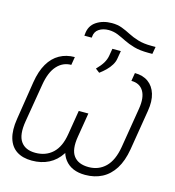

<svg xmlns="http://www.w3.org/2000/svg" viewBox="-110 -829 849 932"><g transform="rotate(15 314.0 -363.0)"><path d="M501.5 -489.3 508.3 -530.3Q548.8 -530.3 575.9 -510.7Q603 -491.2 614 -455.3Q625 -419.4 616.7 -369.6L583.5 -167Q573.2 -106.9 548.6 -67.9Q523.9 -28.8 486.8 -9.5Q449.7 9.8 401.9 9.8Q333.5 9.8 299.6 -33.7Q265.6 -77.1 278.8 -160.6L299.3 -282.2H340.8L320.8 -160.6Q309.6 -93.8 333 -62.5Q356.4 -31.2 408.7 -31.2Q459 -31.2 493.2 -64.5Q527.3 -97.7 539.1 -167L572.3 -369.1Q581.5 -426.8 562.5 -458Q543.5 -489.3 501.5 -489.3ZM206.5 -529.8 199.7 -488.8Q157.7 -488.8 128.4 -456.5Q99.1 -424.3 88.4 -359.4L56.2 -167Q44.4 -96.7 67.4 -64Q90.3 -31.2 141.1 -31.2Q193.4 -31.2 227.8 -63.2Q262.2 -95.2 272.5 -160.6L292.5 -282.2H334L314 -160.6Q304.7 -103 280.3 -65.4Q255.9 -27.8 218.8 -9Q181.6 9.8 134.3 9.8Q87.9 9.8 57.6 -10Q27.3 -29.8 15.6 -69.3Q3.9 -108.9 13.2 -167L43.5 -359.9Q52.7 -417 74.7 -454.6Q96.7 -492.2 130.4 -511Q164.1 -529.8 206.5 -529.8ZM340.3 -486.8 319.8 -502.4Q341.3 -524.4 351.8 -542Q362.3 -559.6 365.7 -578.1L372.1 -615.7H414.6L407.7 -575.2Q405.3 -559.6 395.5 -543.5Q385.7 -527.3 371.3 -513.2Q356.9 -499 340.3 -486.8ZM551.3 -678.7H572.3L565.9 -642.1H545.4Q502.9 -642.1 473.1 -650.6Q443.4 -659.2 421.1 -670.4Q398.9 -681.6 378.2 -690.2Q357.4 -698.7 332.5 -699.2Q303.2 -699.2 283.2 -685.8Q263.2 -672.4 261.7 -646L261.2 -642.1H224.1L225.1 -649.9Q228 -692.4 260.5 -714.1Q293 -735.8 338.4 -735.8Q366.7 -735.8 389.2 -727.3Q411.6 -718.8 433.6 -707.3Q455.6 -695.8 483.6 -687.3Q511.7 -678.7 551.3 -678.7Z"/></g></svg>

Font: Inter Tight ExtraLight
Style: Italic
Weight: 250
Italic angle: -9.39999°
Designer: Rasmus Andersson
Foundry: rsms
Version: Version 3.004